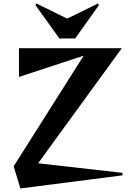

<svg xmlns="http://www.w3.org/2000/svg" viewBox="-20 -1052 748 1083"><path d="M315 -835 180 -1023 186 -1032 359 -947 532 -1032 538 -1023 404 -835ZM95 11 57 -114 452 -738 87 -618V-780H667L195 -131L671 -77V-63Z"/></svg>

Font: Reggae One
Style: Regular
Weight: 400
Designer: Fontworks Inc.
Foundry: Fontworks Inc.
Version: Version 1.100